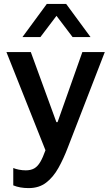

<svg xmlns="http://www.w3.org/2000/svg" viewBox="-20 -778 570 984"><path d="M127 186Q104 186 84.5 182.5Q65 179 48 172V83Q59 88 77 91.5Q95 95 112 95Q138 95 155.5 85Q173 75 186.5 52Q200 29 213 -8L13 -511H138L269 -152H275L402 -511H517L328 -23Q306 35 279.5 82.5Q253 130 216.5 158Q180 186 127 186ZM95 -588 220 -758H319L444 -588H352L233 -745H306L187 -588Z"/></svg>

Font: Chivo Medium Medium
Style: Regular
Weight: 500
Version: Version 2.002